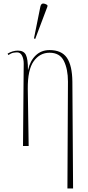

<svg xmlns="http://www.w3.org/2000/svg" viewBox="-20 -825 497 1085"><path d="M361 240 364 -364Q364 -434 341 -480.5Q318 -527 260 -527Q205 -527 170.5 -479Q136 -431 137 -323L142 0H110L114 -466Q114 -492 104.5 -510.5Q95 -529 77 -529Q68 -529 56 -527Q44 -525 27 -514L23 -522Q52 -539 81 -539Q114 -539 126 -515.5Q138 -492 138 -431H139Q150 -481 181.5 -511.5Q213 -542 260 -542Q328 -542 358 -498.5Q388 -455 389 -363L393 240ZM179 -605 172 -608 208 -787Q212 -805 223.5 -805Q235 -805 248 -796V-788Z"/></svg>

Font: Noto Serif Display ExtraCondensed Thin
Style: Regular
Weight: 100
Width: 2
Designer: Monotype Design Team
Foundry: Monotype Imaging Inc.
Version: Version 2.009